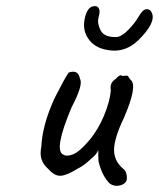

<svg xmlns="http://www.w3.org/2000/svg" viewBox="-20 -602 519 627"><path d="M476 -560Q490 -528 432 -471Q393 -433 344.5 -437Q296 -441 272.5 -470Q249 -499 256 -537.5Q263 -576 282.5 -581Q302 -586 305 -567Q306 -560 301.5 -543Q297 -526 308.5 -503Q320 -480 360 -481Q377 -482 399 -504.5Q421 -527 433.5 -549Q446 -571 458 -572Q470 -573 476 -560ZM301 -93V-112Q295 -97 279 -85Q256 -62 233 -51Q198 -29 178 -28Q158 -27 138 -50Q105 -77 115 -123Q118 -193 158 -281Q190 -344 204 -365Q236 -376 241 -345Q253 -326 214 -252Q154 -110 187 -97Q198 -90 218.5 -98Q239 -106 269.5 -141.5Q300 -177 319.5 -224Q339 -271 342 -307Q337 -332 359 -345Q363 -351 369.5 -354.5Q376 -358 379 -354L395 -355Q398 -355 401 -349Q404 -343 407 -341Q430 -322 385 -218Q353 -151 352.5 -114Q352 -77 381 -52Q396 -42 394 -15Q390 -1 372 3.5Q354 8 339 -2Q315 -25 303 -70Q301 -76 301 -93Z"/></svg>

Font: Caveat
Style: Regular
Weight: 400
Designer: Pablo Impallari
Foundry: Creative Lab NY
Version: Version 1.096; ttfautohint (v1.3)